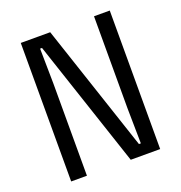

<svg xmlns="http://www.w3.org/2000/svg" viewBox="-141 -921 983 1042"><g transform="rotate(-20 350.0 -400.0)"><path d="M93 0V-800H263L508 -65H519L516 -269V-800H607V0H437L192 -735H181L184 -532V0Z"/></g></svg>

Font: Martian Mono Light
Style: Regular
Weight: 300
Monospace: yes
Designer: Roman Shamin
Foundry: Evil Martians
Version: Version 1.000; ttfautohint (v1.8.4.7-5d5b)